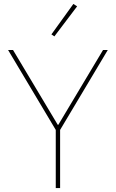

<svg xmlns="http://www.w3.org/2000/svg" viewBox="-20 -951 586 971"><path d="M262 0V-294L21 -698H46L272 -320H275L501 -698H525L284 -294V0ZM255 -767 240 -777 351 -931 370 -919Z"/></svg>

Font: IBM Plex Sans Devanagari Thin
Style: Regular
Weight: 100
Designer: Mike Abbink, Paul van der Laan, Pieter van Rosmalen, Erin McLaughlin
Foundry: Bold Monday
Version: Version 1.1